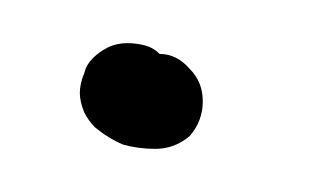

<svg xmlns="http://www.w3.org/2000/svg" viewBox="-20 -46 144 89"><path d="M68 -14Q74 -8 74 1Q74 10 68 17Q61 23 52 23Q44 23 37 21Q30 18 24 13Q21 10 19 6Q17 1 17 -3Q17 -7 19 -12Q20 -16 23 -19Q26 -22 30 -24Q34 -26 39 -26Q43 -26 47 -25Q51 -24 54 -21Q62 -21 68 -14Z"/></svg>

Font: FRB American Cursive Guidelines Dotted Extrabold
Style: Bold Italic
Weight: 800
Italic angle: -25°
Version: Version 2.0;Modular Font Editor K font №1